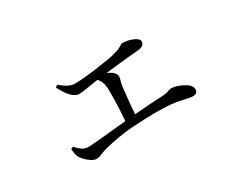

<svg xmlns="http://www.w3.org/2000/svg" viewBox="-65 -707 1130 917"><g transform="rotate(-30 500.0 -249.0)"><path d="M262 -433 274 -441C299 -420 323 -403 352 -403C387 -403 451 -410 520 -421C548 -425 570 -429 585 -434C600 -438 611 -442 618 -446C625 -449 630 -452 633 -455C636 -457 640 -458 645 -458C668 -458 696 -450 714 -438C723 -432 727 -426 727 -419C727 -406 719 -394 696 -391C676 -390 632 -385 581 -380C556 -377 531 -375 506 -372C531 -361 550 -346 550 -329C550 -322 549 -315 546 -307C543 -299 541 -290 540 -281C536 -249 529 -185 526 -133C553 -135 580 -137 607 -139C633 -141 657 -142 679 -143C698 -144 711 -147 718 -150C725 -153 731 -154 736 -154C759 -154 794 -141 818 -123C829 -114 835 -104 835 -94C835 -77 826 -69 808 -69C797 -69 777 -73 748 -80C691 -94 590 -93 483 -86C430 -82 378 -73 327 -60C312 -56 299 -52 289 -47C279 -42 269 -40 260 -40C244 -40 220 -56 204 -74C187 -92 182 -101 178 -141L191 -147C210 -126 228 -109 255 -109C272 -109 317 -113 376 -119C405 -122 436 -125 469 -128C472 -164 474 -209 475 -248C475 -267 475 -283 475 -295C475 -327 468 -346 453 -365C428 -362 406 -358 387 -355C368 -352 354 -350 344 -350C321 -350 297 -373 281 -399C272 -412 266 -423 262 -433Z"/></g></svg>

Font: CJK Symbols
Style: Regular
Weight: 400
Designer: Ryoko NISHIZUKA 西塚涼子 (kana & ideographs); Frank Grießhammer (serif-style Latin); Paul D. Hunt (sans serif–style Latin); 
Foundry: Unicode
Version: Version 2.000;hotconv 1.1.0;makeotfexe 2.6.0